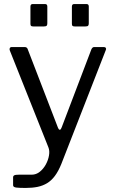

<svg xmlns="http://www.w3.org/2000/svg" viewBox="-20 -762 570 947"><path d="M213.4 -729.8V-646.9Q213.4 -638.3 210.1 -634.9Q206.7 -631.6 196.8 -631.6H144.2Q135.5 -631.6 132.8 -634.6Q130.1 -637.5 130.1 -644.9V-729.2Q130.1 -742 141.1 -742H202.5Q213.4 -742 213.4 -729.8ZM417.9 -729.8V-646.9Q417.9 -638.3 414.5 -634.9Q411.2 -631.6 401.2 -631.6H348.7Q340 -631.6 337.3 -634.6Q334.6 -637.5 334.6 -644.9V-729.2Q334.6 -742 345.6 -742H407Q417.9 -742 417.9 -729.8ZM106.3 165Q76.8 165 60.7 163.2Q44.6 161.3 44.6 151.7V112.8Q44.6 106 50.2 102.8Q55.8 99.6 73.3 99.6H136.3Q158.4 99.6 176.4 85.1Q194.3 70.7 206.1 49.1Q217.9 27.4 221.7 4.5Q225.6 -18.4 218.7 -35.3L28.3 -513.3Q25.8 -520 28.4 -525Q31 -530 39.3 -530H101.1Q107.2 -530 111.3 -527.3Q115.4 -524.5 116.9 -518.7L266.4 -130.8Q270.2 -121.8 275.2 -122Q280.2 -122.3 284.2 -133.7L431 -519.4Q433.6 -524.5 436.8 -527.3Q440.1 -530 445.4 -530H492.2Q499.1 -530 502 -525.3Q504.8 -520.7 502 -515.5L282.3 47.3Q267.9 82.7 250.7 105.7Q233.6 128.6 212.4 141.5Q191.2 154.3 165.2 159.7Q139.2 165 106.3 165Z"/></svg>

Font: Libre Franklin Thin
Style: Regular
Weight: 100
Designer: Pablo Impallari, Rodrigo Fuenzalida, Nhung Nguyen
Foundry: Impallari Type
Version: Version 3.000